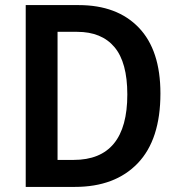

<svg xmlns="http://www.w3.org/2000/svg" viewBox="-20 -734 702 754"><path d="M610 -367Q610 -186 521 -93Q432 0 274 0H81V-714H289Q440 -714 525 -625.5Q610 -537 610 -367ZM480 -363Q480 -489 429.5 -549Q379 -609 283 -609H206V-106H269Q480 -106 480 -363Z"/></svg>

Font: Noto Sans Khmer UI SemiCondensed SemiBold
Style: Regular
Weight: 600
Width: 4
Designer: Danh Hong and the Monotype Design Team
Foundry: Monotype Imaging Inc.
Version: Version 2.002; ttfautohint (v1.8.4.7-5d5b)